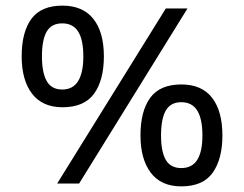

<svg xmlns="http://www.w3.org/2000/svg" viewBox="-20 -652 868 682"><path d="M569 -622H646L261 0H183ZM202 -271Q131 -271 94 -319Q57 -367 57 -452Q57 -538 91.5 -585Q126 -632 202 -632Q274 -632 311.5 -585Q349 -538 349 -452Q349 -367 314 -319Q279 -271 202 -271ZM201 -334Q239 -334 257.5 -364Q276 -394 276 -452Q276 -511 257.5 -540Q239 -569 201 -569Q163 -569 146 -540Q129 -511 129 -452Q129 -394 146 -364Q163 -334 201 -334ZM624 10Q552 10 515.5 -38.5Q479 -87 479 -171Q479 -257 513.5 -304.5Q548 -352 624 -352Q697 -352 733.5 -304.5Q770 -257 770 -171Q770 -87 735.5 -38.5Q701 10 624 10ZM624 -55Q662 -55 680.5 -84Q699 -113 699 -171Q699 -230 680.5 -259.5Q662 -289 624 -289Q586 -289 569 -259.5Q552 -230 552 -171Q552 -113 569 -84Q586 -55 624 -55Z"/></svg>

Font: utamil25
Style: Book
Weight: 400
Designer: Jelle Bosma - Monotype Design Team
Foundry: Monotype Imaging Inc.
Version: Version 2.003